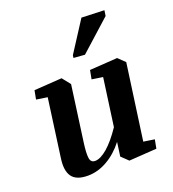

<svg xmlns="http://www.w3.org/2000/svg" viewBox="-147 -928 950 1052"><g transform="rotate(-20 328.0 -402.0)"><path d="M394 -529.8 555.7 -540.5 595.2 -502.4 533.7 -61 597.7 -51.3 587.9 0 426.8 10.7 387.2 -27.3 398.4 -108.9Q355.5 -53.2 299.8 -21.2Q244.1 10.7 186 10.7Q118.7 10.7 93.5 -24.7Q68.4 -60.1 78.6 -129.9L125 -468.8L60.5 -478.5L70.3 -529.8L231.9 -540.5L270 -492.7L225.1 -165.5Q217.3 -107.4 221.2 -79.6Q225.1 -51.8 250.5 -51.8Q281.7 -51.8 323.2 -87.6Q364.7 -123.5 409.7 -190.4L448.2 -468.8L384.3 -478.5ZM333.5 -638.2 447.8 -815.4 580.1 -810.5 575.2 -778.3 396.5 -617.7 331.1 -622.6Z"/></g></svg>

Font: Noticia Text
Style: Bold Italic
Weight: 700
Italic angle: -8°
Designer: JM Sole
Foundry: JM Sole
Version: Version 1.003